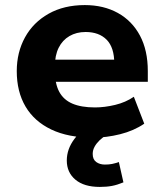

<svg xmlns="http://www.w3.org/2000/svg" viewBox="-20 -531 646 756"><path d="M347 11Q249 11 182 -21Q115 -53 80.5 -111.5Q46 -170 46 -251Q46 -325 78.5 -384Q111 -443 171.5 -477Q232 -511 314 -511Q388 -511 444 -480Q500 -449 531 -391Q562 -333 562 -251V-209H174V-296H443L430 -281Q430 -344 400 -374.5Q370 -405 317 -405Q281 -405 253.5 -389Q226 -373 211 -343Q196 -313 196 -269V-254Q196 -202 213 -170Q230 -138 265 -123Q300 -108 354 -108Q392 -108 433.5 -118Q475 -128 507 -150L548 -44Q507 -16 453 -2.5Q399 11 347 11ZM373 205Q311 205 277 176.5Q243 148 243 101Q243 56 273 16Q303 -24 351 -46L401 0Q385 9 372.5 21Q360 33 352.5 46.5Q345 60 345 75Q345 97 359 107Q373 117 393 117Q409 117 421.5 114.5Q434 112 448 107L466 187Q442 197 421 201Q400 205 373 205Z"/></svg>

Font: Nunito Sans 8pt ExtraBold
Style: Regular
Weight: 800
Version: Version 3.101;gftools[0.9.27]